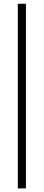

<svg xmlns="http://www.w3.org/2000/svg" viewBox="-20 -788 237 1040"><path d="M76.5 232.5V-767.5H120.5V232.5Z"/></svg>

Font: Newsreader Display ExtraBold
Style: Regular
Weight: 800
Designer: Hugues Gentile
Foundry: Production Type
Version: Version 1.001